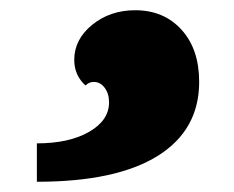

<svg xmlns="http://www.w3.org/2000/svg" viewBox="-20 -1105 457 375"><path d="M52 -825Q115 -825 154 -847.5Q193 -870 193 -905Q193 -922 184.5 -933.5Q176 -945 163 -945Q154 -945 147 -938Q125 -958 125 -988Q125 -1028 160 -1056.5Q195 -1085 244 -1085Q300 -1085 334.5 -1047Q369 -1009 369 -945Q369 -851 288 -800.5Q207 -750 52 -750Z"/></svg>

Font: Exile
Style: Regular
Weight: 400
Designer: Bartłomiej Rózga @rozgatype
Version: Version 1.000; ttfautohint (v1.8.4.7-5d5b)